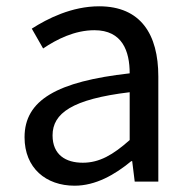

<svg xmlns="http://www.w3.org/2000/svg" viewBox="-20 -577 604 610"><path d="M217 13C284 13 345 -22 397 -65H400L408 0H483V-334C483 -468 427 -557 295 -557C208 -557 131 -518 81 -486L117 -423C160 -452 217 -481 280 -481C369 -481 392 -414 392 -344C161 -318 58 -259 58 -141C58 -43 126 13 217 13ZM243 -60C189 -60 147 -85 147 -147C147 -217 209 -262 392 -284V-132C339 -85 296 -60 243 -60Z"/></svg>

Font: Source Han Sans HK
Style: Regular
Weight: 400
Designer: Ryoko NISHIZUKA 西塚涼子 (kana, bopomofo & ideographs); Paul D. Hunt (Latin, Greek & Cyrillic); Sandoll Communications 산돌커뮤니
Foundry: Adobe
Version: Version 2.000;hotconv 1.0.107;makeotfexe 2.5.65593